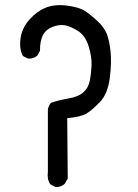

<svg xmlns="http://www.w3.org/2000/svg" viewBox="-20 -733 540 754"><path d="M197 1 178 -9Q164 -28 168 -58V-302Q170 -317 180 -329Q207 -339 247.5 -346Q288 -353 307.5 -370.5Q327 -388 332.5 -415.5Q338 -443 339.5 -476Q341 -509 328 -551.5Q315 -594 284.5 -612.5Q254 -631 233 -634Q212 -637 186.5 -627.5Q161 -618 149 -596Q137 -574 137 -534L127 -515Q111 -501 90 -503L70 -513Q55 -540 60.5 -581.5Q66 -623 95.5 -656Q125 -689 160 -703Q195 -717 242.5 -711Q290 -705 312.5 -690.5Q335 -676 361.5 -651.5Q388 -627 398.5 -602Q409 -577 414 -532.5Q419 -488 411 -426Q403 -364 372 -332Q341 -300 319.5 -287Q298 -274 244 -269L246 -32L234 -11Q219 3 197 1Z"/></svg>

Font: Kosefont JP
Style: Regular
Weight: 400
Designer: Nozomi Seto 瀬戸のぞみ
Version: Version 3.00;June 19, 2020